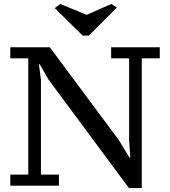

<svg xmlns="http://www.w3.org/2000/svg" viewBox="-20 -939 860 971"><path d="M542 -700H788V-644H697V12H632L225 -537L181 -614H177L187 -536V-56H278V0H32V-56H123V-644H32V-700H232L582 -229L634 -143H639L633 -229V-644H542ZM543 -919 571 -901 429 -759H398L257 -898L285 -919L418 -864Z"/></svg>

Font: PT Serif Caption
Style: Regular
Weight: 400
Designer: A.Korolkova, O.Umpeleva, V.Yefimov
Foundry: ParaType Ltd
Version: Version 1.000W OFL